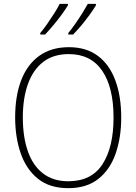

<svg xmlns="http://www.w3.org/2000/svg" viewBox="-20 -971 711 1001"><path d="M612 -358Q612 -254 583 -170.5Q554 -87 493 -38.5Q432 10 336 10Q239 10 178 -39Q117 -88 88 -171.5Q59 -255 59 -359Q59 -472 91 -554Q123 -636 185.5 -680.5Q248 -725 339 -725Q430 -725 490.5 -679.5Q551 -634 581.5 -551.5Q612 -469 612 -358ZM99 -359Q99 -258 125 -183Q151 -108 204 -67Q257 -26 336 -26Q457 -26 514.5 -115Q572 -204 572 -358Q572 -516 512.5 -602.5Q453 -689 339 -689Q258 -689 205 -648Q152 -607 125.5 -532.5Q99 -458 99 -359ZM480 -943Q468 -923 448 -895Q428 -867 404.5 -839Q381 -811 361 -791H336V-799Q353 -819 372.5 -847Q392 -875 409.5 -903Q427 -931 438 -951H480ZM334 -943Q322 -923 302 -895.5Q282 -868 258.5 -840Q235 -812 215 -791H190V-799Q207 -819 226.5 -847Q246 -875 263.5 -902.5Q281 -930 291 -951H334Z"/></svg>

Font: Noto Sans Armenian SemiCondensed ExtraLight
Style: Regular
Weight: 200
Width: 4
Designer: Monotype Design Team
Foundry: Monotype Imaging Inc.
Version: Version 2.008; ttfautohint (v1.8.4.7-5d5b)